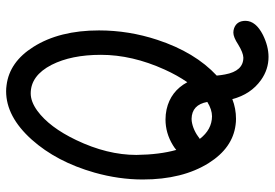

<svg xmlns="http://www.w3.org/2000/svg" viewBox="-157 -647 911 637"><g transform="rotate(-90 298.5 -328.5)"><path d="M508.8 -9.8Q516.6 -9.8 523.4 -7.3Q547.9 1.5 547.9 30.8Q547.4 64.9 501 88.4Q463.4 106.9 428.2 106.9Q386.7 106.9 351.6 82Q304.2 48.3 288.1 -13.2Q256.8 -1 222.7 -1Q212.4 -1 202.6 -2.4Q126 -12.2 76.2 -91.3Q21.5 -178.2 21.5 -310.5Q21.5 -389.6 44.4 -470.7Q80.1 -596.2 153.8 -678.7Q230 -763.7 314.5 -763.7Q324.2 -763.7 334.5 -762.2Q411.6 -752.4 461.4 -673.3Q516.1 -586.9 516.1 -455.6Q516.1 -356.9 484.9 -262.2Q443.8 -137.2 366.2 -64.9Q367.7 -49.3 370.1 -37.1Q381.3 23.4 425.8 23.4Q441.9 22.9 469.2 6.3Q493.7 -9.8 508.8 -9.8ZM103 -331.5Q104 -254.4 119.6 -199.2Q126.5 -205.1 135.3 -210.4Q175.3 -234.9 220.7 -234.9Q237.3 -234.9 253.9 -231.4Q314.5 -217.8 344.2 -162.6Q367.2 -195.8 386.2 -237.8Q435.1 -345.7 435.1 -449.2Q435.1 -547.4 401.9 -612.8Q366.2 -682.1 307.1 -682.1Q279.8 -682.1 249.5 -660.2Q194.8 -620.1 152.3 -531.2Q103 -428.2 103 -331.5ZM231 -80.6Q253.4 -80.6 278.8 -96.2Q269.5 -147.5 222.7 -148.4Q219.2 -148.4 214.8 -147.9Q185.1 -143.6 156.2 -121.1Q187 -81.1 231 -80.6Z"/></g></svg>

Font: Vibur
Style: Medium
Weight: 400
Version: Version 1.004